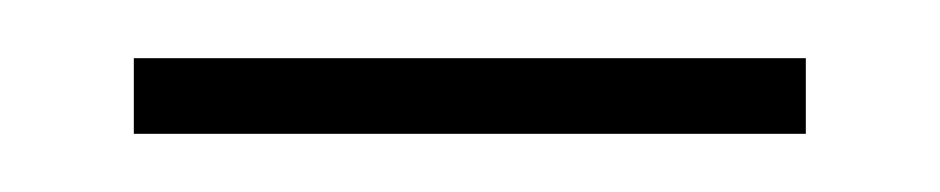

<svg xmlns="http://www.w3.org/2000/svg" viewBox="-20 -305 323 66"><path d="M26 -259H257V-285H26Z"/></svg>

Font: Noto Sans Ethiopic SemiCondensed Thin
Style: Regular
Weight: 100
Width: 4
Designer: Monotype Design Team
Foundry: Monotype Imaging Inc.
Version: Version 2.102